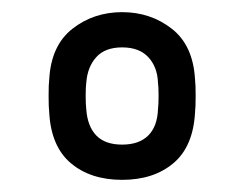

<svg xmlns="http://www.w3.org/2000/svg" viewBox="-20 -725 401 316"><path d="M181 -429Q129 -429 96.5 -456.5Q64 -484 61 -540Q60 -548 60 -567.5Q60 -587 61 -594Q64 -650 99 -677.5Q134 -705 181 -705Q228 -705 263 -677.5Q298 -650 301 -594Q302 -587 302 -567.5Q302 -548 301 -540Q298 -484 265.5 -456.5Q233 -429 181 -429ZM181 -487Q209 -487 224 -502Q239 -517 240 -545Q241 -553 241 -567.5Q241 -582 240 -589Q239 -615 224 -631Q209 -647 181 -647Q153 -647 138.5 -631Q124 -615 122 -589Q121 -582 121 -567.5Q121 -553 122 -545Q124 -517 138.5 -502Q153 -487 181 -487Z"/></svg>

Font: Rubik Light
Style: Regular
Weight: 300
Designer: Hubert and Fischer
Foundry: Hubert and Fischer
Version: Version 2.300;gftools[0.9.30]